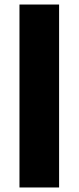

<svg xmlns="http://www.w3.org/2000/svg" viewBox="-20 -828 347 848"><path d="M66 -808H241V0H66Z"/></svg>

Font: Encode Sans Wide
Style: Bold
Weight: 700
Designer: Pablo Impallari, Andres Torresi
Foundry: Pablo Impallari, Andres Torresi
Version: Version 1.000; ttfautohint (v1.00) -l 8 -r 50 -G 200 -x 14 -